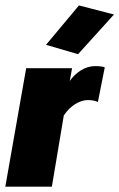

<svg xmlns="http://www.w3.org/2000/svg" viewBox="-61 -703 449 723"><path d="M-41 0H134.3L179.2 -268.1C203.1 -305.2 240.2 -326.2 269.5 -326.2C286.6 -326.2 299.3 -323.2 307.6 -318.8L333.5 -449.2C331.5 -450.7 327.1 -451.7 320.8 -452.6C314 -453.6 306.2 -454.1 296.9 -454.1C259.3 -454.1 223.6 -429.7 201.7 -397.9L210.4 -446.3H37.6ZM232.9 -499 368.2 -648.4 236.3 -682.6 112.3 -534.2Z"/></svg>

Font: Roboto Flex Super Cond Black
Style: Italic
Weight: 900
Width: 3
Italic angle: -10°
Designer: Berlow after Robertson
Foundry: Google
Version: Version 3.200;Glyphs 3.3 (3311)